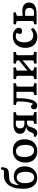

<svg xmlns="http://www.w3.org/2000/svg" viewBox="1672 -2498 840 4223"><g transform="rotate(-90 2091.5 -386.0)"><path d="M291 13Q214 13 159.5 -26.5Q105 -66 77.5 -135.5Q50 -205 52 -295L54 -352Q57 -448 81.5 -517Q106 -586 145 -631Q184 -676 231 -697.5Q278 -719 325 -719Q339 -719 359 -718.5Q379 -718 426 -718Q444 -718 451.5 -721.5Q459 -725 464 -737Q467 -746 471 -760.5Q475 -775 476 -786L528 -776Q524 -710 508 -670.5Q492 -631 437 -617Q419 -612 378 -609Q337 -606 276 -602Q205 -597 171 -543.5Q137 -490 132 -395L131 -386Q168 -446 213.5 -474Q259 -502 320 -502Q383 -502 434 -475.5Q485 -449 514.5 -396Q544 -343 544 -262Q544 -177 510.5 -115.5Q477 -54 419.5 -20.5Q362 13 291 13ZM305 -54Q362 -54 393.5 -102Q425 -150 425 -239Q425 -337 392 -387.5Q359 -438 299 -438Q246 -438 210.5 -392.5Q175 -347 175 -259Q175 -164 207 -109Q239 -54 305 -54Z M879 14Q762 14 695 -54.5Q628 -123 628 -243Q628 -376 700 -449.5Q772 -523 895 -523Q1006 -523 1073 -455.5Q1140 -388 1140 -267Q1140 -180 1108.5 -117Q1077 -54 1018.5 -20Q960 14 879 14ZM893 -57Q955 -57 986 -105Q1017 -153 1017 -244Q1017 -346 980 -400Q943 -454 879 -454Q817 -454 783.5 -409.5Q750 -365 750 -274Q750 -170 787.5 -113.5Q825 -57 893 -57Z M1284 14Q1255 14 1234 4.5Q1213 -5 1191 -25L1204 -66Q1219 -59 1232 -59Q1248 -59 1258 -65Q1268 -71 1277.5 -88.5Q1287 -106 1301 -141Q1333 -217 1414 -232L1418 -233Q1340 -240 1300.5 -273Q1261 -306 1261 -370Q1261 -435 1314 -472Q1367 -509 1468 -509H1735V-455L1691 -447Q1674 -444 1669 -434.5Q1664 -425 1664 -400V-106Q1664 -84 1669 -75.5Q1674 -67 1690 -64L1739 -54V0H1481V-55L1524 -63Q1540 -66 1545 -75Q1550 -84 1550 -110V-212Q1537 -212 1513.5 -211.5Q1490 -211 1482 -210Q1459 -206 1445 -196Q1431 -186 1421 -163Q1411 -140 1400 -97Q1385 -46 1355 -16Q1325 14 1284 14ZM1494 -268H1550V-454Q1536 -456 1522 -457Q1508 -458 1482 -458Q1435 -458 1407.5 -432Q1380 -406 1380 -363Q1380 -313 1407 -290.5Q1434 -268 1494 -268Z M1880 13Q1845 13 1821.5 -6Q1798 -25 1798 -54Q1798 -82 1815 -103.5Q1832 -125 1856 -125Q1871 -125 1884.5 -114Q1898 -103 1918 -81Q1932 -95 1945 -140Q1972 -231 1972 -394Q1972 -422 1966 -432.5Q1960 -443 1942 -446L1892 -454L1900 -509H2373V-453L2328 -445Q2311 -442 2305 -434.5Q2299 -427 2299 -409V-106Q2299 -84 2304 -75.5Q2309 -67 2324 -64L2373 -54V0H2112V-54L2159 -63Q2174 -66 2179 -75.5Q2184 -85 2184 -110V-444H2045Q2045 -369 2040 -299Q2035 -229 2025 -179Q1989 13 1880 13Z M2465 0V-55L2510 -63Q2526 -66 2531 -75.5Q2536 -85 2536 -111V-402Q2536 -425 2531 -433.5Q2526 -442 2511 -445L2461 -456L2470 -509H2719V-455L2676 -447Q2660 -444 2655 -434.5Q2650 -425 2650 -399V-202L2875 -389V-403Q2875 -426 2870 -434.5Q2865 -443 2850 -446L2803 -456L2811 -509H3060V-455L3015 -447Q2999 -444 2994 -434.5Q2989 -425 2989 -400V-106Q2989 -84 2994 -75.5Q2999 -67 3015 -64L3063 -54V0H2806V-55L2849 -63Q2865 -66 2870 -75Q2875 -84 2875 -110V-308L2650 -122V-107Q2650 -84 2655 -75Q2660 -66 2675 -63L2722 -54V0Z M3393 14Q3318 14 3263.5 -18Q3209 -50 3180 -108.5Q3151 -167 3151 -247Q3151 -330 3182 -392Q3213 -454 3270 -488.5Q3327 -523 3405 -523Q3460 -523 3502 -505Q3544 -487 3568 -457Q3592 -427 3592 -389Q3592 -358 3573 -338.5Q3554 -319 3520 -319Q3490 -319 3473 -332.5Q3456 -346 3456 -369Q3456 -381 3462 -395.5Q3468 -410 3483 -436Q3465 -449 3446 -453.5Q3427 -458 3398 -458Q3342 -458 3307 -407Q3272 -356 3272 -271Q3272 -179 3312.5 -127Q3353 -75 3425 -75Q3500 -75 3556 -126L3594 -83Q3561 -39 3508.5 -12.5Q3456 14 3393 14Z M3669 0V-55L3715 -63Q3731 -66 3736 -75.5Q3741 -85 3741 -111V-402Q3741 -425 3736 -433.5Q3731 -442 3716 -445L3665 -456L3675 -509H3931V-455L3882 -446Q3866 -443 3860.5 -433.5Q3855 -424 3855 -399V-307Q3886 -311 3911 -312.5Q3936 -314 3968 -314Q4051 -314 4099.5 -275.5Q4148 -237 4148 -171Q4148 -82 4083.5 -41Q4019 0 3889 0ZM3916 -56Q4030 -56 4030 -161Q4030 -206 4002 -230Q3974 -254 3924 -254Q3882 -254 3855 -250V-61Q3885 -56 3916 -56Z"/></g></svg>

Font: Literata Medium
Style: Regular
Weight: 500
Designer: Latin by Veronika Burian and Jose Scaglione. Greek by Irene Vlachou. Cyrillic by Vera Evstafieva.
Foundry: TypeTogether
Version: Version 3.103; ttfautohint (v1.8.4.7-5d5b);gftools[0.9.29]